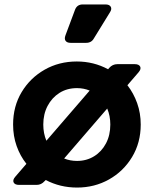

<svg xmlns="http://www.w3.org/2000/svg" viewBox="-20 -833 692 865"><path d="M66 0Q47 0 41.5 -11Q36 -22 49 -37L99 -95Q71 -130 55 -175Q39 -220 39 -272Q39 -354 77.5 -418Q116 -482 181 -519Q246 -556 326 -556Q402 -556 467 -521L472 -527Q487 -544 509 -544H587Q606 -544 611.5 -533Q617 -522 604 -507L554 -449Q582 -413 598 -368Q614 -323 614 -272Q614 -190 575 -125.5Q536 -61 471 -24.5Q406 12 327 12Q251 12 186 -22L181 -17Q166 0 145 0ZM175 -272Q175 -232 189 -199L384 -425Q357 -436 327 -436Q282 -436 248 -414.5Q214 -393 194.5 -356Q175 -319 175 -272ZM327 -108Q370 -108 404 -129Q438 -150 457.5 -187Q477 -224 477 -272Q477 -311 463 -344L269 -119Q296 -108 327 -108ZM298 -640Q282 -640 275.5 -649Q269 -658 275 -674L318 -789Q327 -813 353 -813H455Q473 -813 479 -802.5Q485 -792 475 -777L403 -660Q392 -640 368 -640Z"/></svg>

Font: Pitagon Sans Text
Style: Bold
Weight: 700
Designer: Travis Tran
Foundry: Pitagon
Version: Version 1.001; ttfautohint (v1.8.4.7-5d5b);gftools[0.9.26]